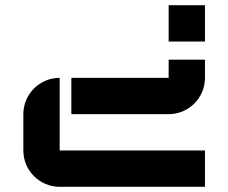

<svg xmlns="http://www.w3.org/2000/svg" viewBox="-20 -620 880 740"><path d="M70 -40C70 37.3 132.7 100 210 100H770V-40H210V-320C132.7 -320 70 -257.3 70 -180ZM255 -180H630C707.3 -180 770 -242.7 770 -320V-390H630V-320H255ZM630 -460H770V-600H630Z"/></svg>

Font: Abstante
Style: Regular
Weight: 500
Designer: Valerio Brotto (Silverblur_type)
Version: Version 1.000;Glyphs 3.1.2 (3151)